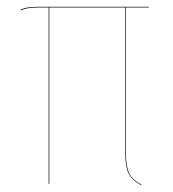

<svg xmlns="http://www.w3.org/2000/svg" viewBox="-20 -537 505 561"><path d="M415 -515.1H348.1V-86.9Q348.1 -50.8 357.4 -31Q366.7 -11.2 393.1 2L392.1 3.9Q365.2 -10.7 355.7 -30.3Q346.2 -49.8 346.2 -86.9V-515.1H124V0H122.1V-515.1H89.8Q58.1 -515.1 41 -506.8L40 -508.8Q57.1 -517.1 89.8 -517.1H415Z"/></svg>

Font: Fira Sans Compressed Two
Style: Regular
Weight: 100
Width: 1
Designer: Carrois Corporate & Edenspiekermann AG
Foundry: Carrois Corporate GbR & Edenspiekermann AG
Version: Version 4.203;PS 004.203;hotconv 1.0.88;makeotf.lib2.5.64775